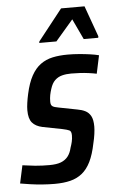

<svg xmlns="http://www.w3.org/2000/svg" viewBox="-61 -747 478 791"><g transform="rotate(-5 178.0 -351.0)"><path d="M133 8Q109 8 82.5 6Q56 4 32 0.5Q8 -3 -9 -6L7 -80Q17 -79 31 -77Q45 -75 59.5 -73.5Q74 -72 89.5 -71.5Q105 -71 118 -71Q148 -71 166 -78Q184 -85 195 -99Q206 -113 211 -135Q215 -146 218 -158.5Q221 -171 221 -185Q221 -202 212.5 -206Q204 -210 185 -214L103 -230Q75 -236 61 -252.5Q47 -269 47 -304Q47 -317 49.5 -334.5Q52 -352 56 -370Q66 -416 82 -445Q98 -474 120 -490Q142 -506 170 -512Q198 -518 233 -518Q256 -518 280 -516Q304 -514 325 -511Q346 -508 361 -504L345 -429Q331 -432 312.5 -434.5Q294 -437 275.5 -438Q257 -439 240 -439Q219 -439 202 -434.5Q185 -430 172.5 -418Q160 -406 153 -383Q149 -371 146.5 -358.5Q144 -346 144 -331Q144 -317 151 -312Q158 -307 176 -304L253 -289Q271 -286 285 -279Q299 -272 307.5 -257Q316 -242 316 -213Q316 -201 313.5 -182.5Q311 -164 306 -144Q297 -99 282.5 -69.5Q268 -40 247 -23Q226 -6 198 1Q170 8 133 8ZM120 -576 121 -582 222 -710H319L365 -582L364 -576H304L264 -661L191 -576Z"/></g></svg>

Font: Saira Condensed Medium
Style: Italic
Weight: 500
Width: 3
Italic angle: -12°
Designer: Hector Gatti with collaboration of the Omnibus-Type team
Foundry: Omnibus-Type
Version: Version 1.101